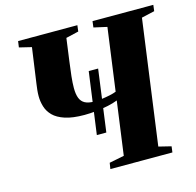

<svg xmlns="http://www.w3.org/2000/svg" viewBox="-107 -855 989 967"><g transform="rotate(-15 387.0 -371.5)"><path d="M330 -183 374 -505H423L379.5 -183ZM351.5 0 356.5 -31.5 434 -47 472 -325.5Q449.5 -316.5 419.5 -310.2Q389.5 -304 357.5 -300.5Q325.5 -297 297 -297Q235 -297 195.8 -310Q156.5 -323 135.2 -344.5Q114 -366 105.8 -393Q97.5 -420 97.5 -448Q97.5 -464 99.2 -480.2Q101 -496.5 103 -510.5L129 -695.5L65 -711L69.5 -743H378.5L374.5 -711L308.5 -695.5L292.5 -577.5Q287 -537.5 283.2 -502.5Q279.5 -467.5 279.5 -441.5Q279.5 -409 287.5 -388.8Q295.5 -368.5 313.5 -359Q331.5 -349.5 362 -349.5Q378 -349.5 400 -352.2Q422 -355 443.2 -359.5Q464.5 -364 478 -369.5L522.5 -695.5L453.5 -711L457.5 -743H774.5L770.5 -711L702.5 -695.5L614 -47L679 -31L675 0Z"/></g></svg>

Font: Merriweather 96pt Black
Style: Italic
Weight: 900
Italic angle: -7.8°
Version: Version 2.101